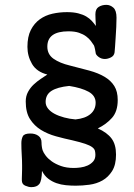

<svg xmlns="http://www.w3.org/2000/svg" viewBox="-20 -738 552 791"><path d="M86 -320Q86 -342 95.5 -359.5Q105 -377 119 -390Q133 -403 148 -413Q163 -423 175 -431Q131 -442 112 -474.5Q93 -507 93 -545Q93 -587 107 -614.5Q121 -642 144 -658.5Q167 -675 196 -681.5Q225 -688 256 -688Q283 -688 302.5 -683Q322 -678 335.5 -670Q349 -662 358.5 -651.5Q368 -641 375 -631Q374 -644 373.5 -660Q373 -676 373 -679Q373 -701 386.5 -709.5Q400 -718 418 -718Q434 -718 447 -706.5Q460 -695 460 -665Q460 -648 459 -626.5Q458 -605 456.5 -584Q455 -563 454 -546Q453 -529 452 -522Q450 -508 437 -501.5Q424 -495 412 -495Q397 -495 385.5 -504Q374 -513 374 -521Q374 -523 371.5 -535Q369 -547 367 -551Q362 -559 354.5 -569Q347 -579 335 -588Q323 -597 305.5 -603Q288 -609 262 -609Q175 -609 175 -546Q175 -514 200.5 -496Q226 -478 268 -468Q312 -457 348.5 -447Q385 -437 411 -421.5Q437 -406 451 -383.5Q465 -361 465 -326Q465 -279 441.5 -252.5Q418 -226 383 -209Q421 -192 439.5 -167.5Q458 -143 458 -101Q458 -59 442 -33.5Q426 -8 402 5.5Q378 19 348.5 23Q319 27 292 27Q272 27 251.5 25Q231 23 212.5 16.5Q194 10 178.5 -2Q163 -14 153 -34Q152 7 142 20Q132 33 109 33Q98 33 84 27Q70 21 70 5Q70 4 70 -3.5Q70 -11 70.5 -20.5Q71 -30 71 -40.5Q71 -51 71 -57Q71 -77 69.5 -101Q68 -125 68 -148Q68 -165 74 -176.5Q80 -188 105 -188Q125 -188 138 -178.5Q151 -169 151 -152Q151 -142 152.5 -132.5Q154 -123 156 -118Q159 -109 168.5 -96.5Q178 -84 193.5 -73Q209 -62 231.5 -54Q254 -46 284 -46Q296 -46 311.5 -48Q327 -50 340.5 -56Q354 -62 363.5 -72.5Q373 -83 373 -100Q373 -109 371 -117Q369 -125 359.5 -132Q350 -139 331 -145.5Q312 -152 278 -160Q245 -167 210.5 -176.5Q176 -186 148.5 -203Q121 -220 103.5 -247.5Q86 -275 86 -320ZM168 -318Q168 -303 178 -290.5Q188 -278 205 -269Q222 -260 244.5 -254Q267 -248 291 -246Q331 -250 352.5 -268Q374 -286 374 -315Q374 -344 345 -360Q316 -376 265 -384Q216 -379 192 -363.5Q168 -348 168 -318Z"/></svg>

Font: Life Savers ExtraBold
Style: Regular
Weight: 800
Designer: Pablo Impallari, Rodrigo Fuenzalida, Brenda Gallo
Foundry: Pablo Impallari, Rodrigo Fuenzalida, Brenda Gallo
Version: Version 3.001; ttfautohint (v0.95) -l 8 -r 50 -G 200 -x 14 -